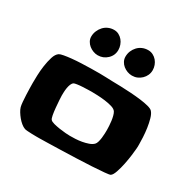

<svg xmlns="http://www.w3.org/2000/svg" viewBox="-166 -1078 1149 1134"><g transform="rotate(30 408.0 -511.5)"><path d="M765.6 -386.7Q765.6 -378.9 765.6 -371.6Q765.6 -364.3 764.6 -356.4Q763.7 -342.8 759.8 -311.5Q755.9 -280.3 749 -246.6Q742.2 -212.9 732.4 -184.6Q722.7 -156.2 710.9 -148.4Q705.1 -144.5 671.4 -141.6Q637.7 -138.7 589.4 -135.7Q541 -132.8 484.4 -130.9Q427.7 -128.9 376.5 -127.4Q325.2 -126 286.6 -125Q248 -124 235.4 -124Q229.5 -124 215.3 -124Q201.2 -124 185.5 -124.5Q169.9 -125 156.2 -126Q142.6 -127 136.7 -128.9Q123 -133.8 109.4 -145Q95.7 -156.2 84 -170.4Q72.3 -184.6 63 -199.7Q53.7 -214.8 49.8 -228.5Q46.9 -239.3 44.9 -261.2Q43 -283.2 42 -307.1Q41 -331.1 40.5 -353.5Q40 -376 40 -387.7Q40 -406.2 41 -439Q42 -471.7 46.9 -505.9Q51.8 -540 61 -569.8Q70.3 -599.6 87.9 -611.3Q95.7 -616.2 117.2 -620.1Q138.7 -624 168 -627Q197.3 -629.9 230.5 -631.3Q263.7 -632.8 295.4 -633.3Q327.1 -633.8 354.5 -633.8Q381.8 -633.8 398.4 -632.8Q413.1 -631.8 440.4 -631.3Q467.8 -630.9 501.5 -629.9Q535.2 -628.9 571.3 -626.5Q607.4 -624 638.7 -620.1Q669.9 -616.2 693.8 -609.9Q717.8 -603.5 725.6 -594.7Q738.3 -581.1 746.1 -553.7Q753.9 -526.4 758.3 -495.6Q762.7 -464.8 764.2 -435.1Q765.6 -405.3 765.6 -386.7ZM558.6 -366.2Q558.6 -377.9 557.6 -393.6Q556.6 -409.2 554.7 -425.3Q552.7 -441.4 548.8 -456.5Q544.9 -471.7 539.1 -481.4Q531.2 -494.1 508.8 -501Q486.3 -507.8 459.5 -511.2Q432.6 -514.6 406.7 -515.6Q380.9 -516.6 368.2 -516.6Q361.3 -516.6 343.8 -516.1Q326.2 -515.6 307.1 -514.6Q288.1 -513.7 271.5 -511.2Q254.9 -508.8 250 -505.9Q241.2 -500 236.3 -487.8Q231.4 -475.6 229 -460.9Q226.6 -446.3 226.1 -432.1Q225.6 -418 225.6 -409.2Q225.6 -400.4 227.1 -377.4Q228.5 -354.5 231 -328.6Q233.4 -302.7 237.3 -281.2Q241.2 -259.8 247.1 -253.9Q253.9 -246.1 272.9 -241.2Q292 -236.3 314 -232.9Q335.9 -229.5 356.4 -228Q377 -226.6 385.7 -226.6Q401.4 -226.6 422.9 -227.5Q444.3 -228.5 466.3 -232.4Q488.3 -236.3 507.8 -243.2Q527.3 -250 539.1 -261.7Q545.9 -268.6 549.8 -282.2Q553.7 -295.9 555.7 -311.5Q557.6 -327.1 558.1 -342.3Q558.6 -357.4 558.6 -366.2ZM616.2 -806.6Q616.2 -788.1 608.9 -772Q601.6 -755.9 588.9 -743.7Q576.2 -731.4 560.1 -724.6Q543.9 -717.8 525.4 -717.8Q508.8 -717.8 493.2 -723.6Q477.5 -729.5 464.8 -739.7Q452.1 -750 444.3 -764.6Q436.5 -779.3 436.5 -795.9Q436.5 -816.4 443.8 -834.5Q451.2 -852.5 464.4 -866.7Q477.5 -880.9 495.6 -888.7Q513.7 -896.5 535.2 -896.5Q552.7 -896.5 567.9 -888.7Q583 -880.9 593.8 -868.2Q604.5 -855.5 610.4 -839.4Q616.2 -823.2 616.2 -806.6ZM380.9 -808.6Q380.9 -771.5 354 -746.1Q327.1 -720.7 290 -720.7Q274.4 -720.7 258.8 -726.6Q243.2 -732.4 230.5 -742.7Q217.8 -752.9 210 -767.1Q202.1 -781.2 202.1 -797.9Q202.1 -818.4 210 -836.9Q217.8 -855.5 231 -869.6Q244.1 -883.8 262.2 -891.6Q280.3 -899.4 300.8 -899.4Q318.4 -899.4 333 -891.6Q347.7 -883.8 358.4 -871.1Q369.1 -858.4 375 -841.8Q380.9 -825.2 380.9 -808.6Z"/></g></svg>

Font: Slackey
Style: Regular
Weight: 400
Designer: Squid
Foundry: Font Diner, Inc DBA Sideshow
Version: Version 1.000